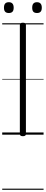

<svg xmlns="http://www.w3.org/2000/svg" viewBox="-20 -1221 415 1741"><path d="M188 14Q173 14 166.5 9Q160 4 160 -5V-996Q160 -1006 167 -1010.5Q174 -1015 187 -1015Q201 -1015 208 -1010.5Q215 -1006 215 -996V-5Q215 4 208.5 9Q202 14 188 14ZM60 -1103Q38 -1103 27 -1114.5Q16 -1126 16 -1151Q16 -1177 27 -1189Q38 -1201 60 -1201Q82 -1201 93 -1188.5Q104 -1176 104 -1151Q104 -1126 93 -1114.5Q82 -1103 60 -1103ZM316 -1103Q293 -1103 282.5 -1114.5Q272 -1126 272 -1151Q272 -1177 283 -1189Q294 -1201 315 -1201Q337 -1201 348 -1188.5Q359 -1176 359 -1151Q359 -1126 348 -1114.5Q337 -1103 316 -1103ZM0 490H375V500H0ZM0 -20H375V0H0ZM0 -505H375V-500H0ZM0 -1010H375V-1000H0Z"/></svg>

Font: Playwrite NG Modern Guides
Style: Regular
Weight: 400
Designer: Veronika Burian, José Scaglione
Foundry: TypeTogether
Version: Version 1.003